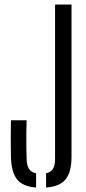

<svg xmlns="http://www.w3.org/2000/svg" viewBox="-20 -820 378 846"><path d="M139 6.3Q79.3 1.7 54.5 -30.4Q29.6 -62.5 28.2 -129.8Q27.3 -170.9 27.3 -209.9Q27.3 -249 28.2 -290.1H97.3Q96.4 -263.3 96.1 -233.7Q95.9 -204.1 96.1 -174.7Q96.4 -145.2 97.3 -118.5Q98.3 -91.2 107.8 -76Q117.4 -60.8 139 -56.2ZM183.1 6.3V-56.7Q203.8 -60.9 213.2 -76.1Q222.6 -91.2 222.6 -118.5V-800H295.1V-129.8Q295.1 -62.4 269.5 -30.3Q243.9 1.7 183.1 6.3Z"/></svg>

Font: Big Shoulders Stencil Display SC Thin
Style: Regular
Weight: 100
Designer: Patric King
Foundry: XO Type Co
Version: Version 2.001